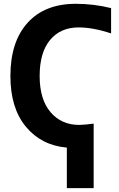

<svg xmlns="http://www.w3.org/2000/svg" viewBox="-20 -761 622 1000"><path d="M467.8 -117.2V218.8H328.1V7.8Q195.3 -3.9 114.7 -101.1Q34.2 -198.2 34.2 -365.2Q34.2 -543 123.5 -642.1Q212.9 -741.2 375 -741.2Q467.8 -741.2 558.6 -718.8V-586.9Q464.8 -618.2 389.6 -618.2Q294.9 -618.2 240.7 -552.7Q186.5 -487.3 186.5 -365.2Q186.5 -243.2 243.2 -176.8Q299.8 -110.4 392.6 -110.4Q425.8 -111.3 467.8 -117.2Z"/></svg>

Font: Gen Shin Gothic Bold
Style: Bold
Weight: 700
Designer: [Source Han Sans]
Ryoko NISHIZUKA  (kana & ideographs); Paul D. Hunt (Latin, Greek & Cyrillic); Wenlong ZHANG  (bopomofo
Version: Version 1.002.20150607